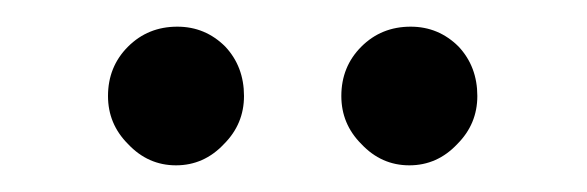

<svg xmlns="http://www.w3.org/2000/svg" viewBox="-20 -659 440 144"><path d="M112 -535Q91 -535 76 -551Q61 -566 61 -587Q61 -609 76 -624Q91 -639 113 -639Q134 -639 149 -624Q163 -609 163 -587Q163 -566 148 -551Q133 -535 112 -535ZM287 -535Q266 -535 251 -551Q236 -566 236 -587Q236 -609 251 -624Q266 -639 288 -639Q309 -639 324 -624Q338 -609 338 -587Q338 -566 323 -551Q308 -535 287 -535Z"/></svg>

Font: Triodion
Style: Regular
Weight: 400
Version: Version 1.201; ttfautohint (v1.8.4.7-5d5b)